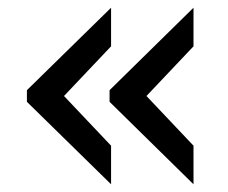

<svg xmlns="http://www.w3.org/2000/svg" viewBox="-20 -478 592 498"><path d="M49.8 -244.1 268.1 -458V-357.9L146 -229L268.1 -100.1V0L49.8 -213.9ZM264.2 -244.1 481.9 -458V-357.9L359.9 -229L481.9 -100.1V0L264.2 -213.9Z"/></svg>

Font: Aldrich
Style: Regular
Weight: 400
Designer: Matthew Desmond
Foundry: Matthew Desmond
Version: Version 1.001 2011